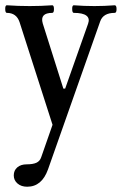

<svg xmlns="http://www.w3.org/2000/svg" viewBox="-20 -438 462 728"><path d="M83 270Q60.5 270 46.4 257.8Q32.2 245.6 32.2 227.1Q32.2 208 45.7 196.5Q59.1 185.1 81.1 185.1Q105 185.1 118.2 179Q131.3 172.9 136.2 158.2L179.2 35.2L54.2 -354Q42.5 -389.2 5.9 -389.2Q0 -389.2 -0.2 -403.6Q-0.5 -418 5.9 -418Q47.9 -415 92.8 -415Q134.8 -415 178.2 -418Q184.6 -418 184.6 -403.6Q184.6 -389.2 178.2 -389.2Q130.4 -389.2 142.1 -349.1L220.2 -102.1H227.1L314 -348.1Q321.3 -368.2 307.6 -378.7Q293.9 -389.2 259.8 -389.2Q253.9 -389.2 253.7 -403.6Q253.4 -418 259.8 -418Q298.8 -415 337.9 -415Q376 -415 415 -418Q421.9 -418 421.9 -403.6Q421.9 -389.2 415 -389.2Q371.1 -389.2 359.9 -356.9L162.1 204.1Q138.7 270 83 270Z"/></svg>

Font: Junicode SmCond Medium
Style: Regular
Weight: 500
Width: 4
Designer: Peter S. Baker
Version: Version 2.206